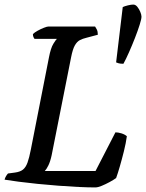

<svg xmlns="http://www.w3.org/2000/svg" viewBox="-31 -820 639 840"><path d="M386 0Q355 0 313 -2Q271 -4 225 -7.5Q179 -11 134 -15.5Q89 -20 51 -25Q13 -30 -11 -34Q-9 -42 -4.5 -49.5Q0 -57 4 -61L34 -65Q57 -68 69.5 -78Q82 -88 89.5 -109Q97 -130 104 -166L183 -568Q191 -610 202.5 -628.5Q214 -647 218 -650H120Q117 -654 115 -659Q113 -664 113 -671Q120 -678 133.5 -685.5Q147 -693 161 -698.5Q175 -704 181 -704H385Q388 -700 392.5 -691Q397 -682 397 -668L348 -655Q331 -651 318.5 -644.5Q306 -638 296.5 -621.5Q287 -605 280 -569L195 -141Q189 -113 180.5 -96Q172 -79 165 -72H387L474 -241Q486 -241 500.5 -236.5Q515 -232 524 -224Q520 -194 511 -158Q502 -122 493 -91Q484 -60 477 -41Q466 -33 448.5 -23.5Q431 -14 414 -7Q397 0 386 0ZM509 -541Q496 -541 488.5 -543Q481 -545 477 -547L506 -789Q514 -793 528.5 -796.5Q543 -800 552 -800Q562 -800 570 -790Q578 -780 583 -767.5Q588 -755 588 -747Q588 -737 580 -711.5Q572 -686 559.5 -654Q547 -622 533.5 -591.5Q520 -561 509 -541Z"/></svg>

Font: Texturina 12pt Medium
Style: Italic
Weight: 500
Italic angle: -11°
Designer: Guillermo Torres Carreño
Foundry: Omnibus-Type
Version: Version 1.002